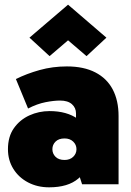

<svg xmlns="http://www.w3.org/2000/svg" viewBox="-20 -788 560 821"><path d="M190 13Q140 13 100 -8Q60 -29 37 -66Q14 -103 14 -150Q14 -204 39.5 -240Q65 -276 105.5 -294.5Q146 -313 192 -313Q266 -313 313.5 -279Q361 -245 374 -177L305 -197V-303Q305 -327 287.5 -342.5Q270 -358 237 -358Q210 -358 174.5 -351Q139 -344 100 -324L48 -450Q94 -473 149.5 -488.5Q205 -504 266 -504Q338 -504 387.5 -478.5Q437 -453 462 -405.5Q487 -358 487 -292V0H331L299 -99L374 -123Q359 -62 315 -24.5Q271 13 190 13ZM256 -104Q279 -104 293 -117.5Q307 -131 307 -150Q307 -169 293 -182.5Q279 -196 256 -196Q231 -196 217.5 -182.5Q204 -169 204 -150Q204 -131 217.5 -117.5Q231 -104 256 -104ZM192 -548 106 -627 271 -768 435 -627 350 -548 239 -643H303Z"/></svg>

Font: Gabarito Black
Style: Regular
Weight: 900
Designer: Leandro Assis / Alvaro Franca / Felipe Casaprima
Foundry: Naipe Foundry
Version: Version 1.000